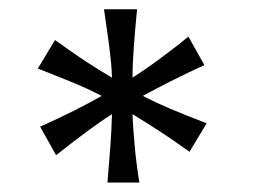

<svg xmlns="http://www.w3.org/2000/svg" viewBox="-20 -801 542 411"><path d="M273.4 -781.2Q271 -756.8 269.3 -736.8Q267.6 -716.8 266.4 -699.5Q265.1 -682.1 264.4 -666.5Q263.7 -650.9 263.7 -634.8Q277.3 -643.6 290.5 -652.6Q303.7 -661.6 317.9 -672.1Q332 -682.6 348.1 -694.8Q364.3 -707 383.3 -722.7L417.5 -661.6Q395 -651.4 377 -642.6Q358.9 -633.8 343.3 -626Q327.6 -618.2 313.5 -610.6Q299.3 -603 285.6 -595.7Q299.8 -588.4 314.5 -581.5Q329.1 -574.7 345.2 -567.9Q361.3 -561 380.4 -553.5Q399.4 -545.9 422.4 -537.1L385.7 -476.1Q365.7 -490.2 349.4 -501.5Q333 -512.7 318.4 -522.2Q303.7 -531.7 290.5 -540Q277.3 -548.3 263.7 -556.6Q264.2 -540.5 265.4 -524.7Q266.6 -508.8 268.1 -491.5Q269.5 -474.1 272 -454.3Q274.4 -434.6 278.3 -410.2H210Q211.9 -434.6 213.6 -454.6Q215.3 -474.6 216.6 -492.2Q217.8 -509.8 218.5 -525.4Q219.2 -541 219.7 -556.6Q206.5 -548.3 193.4 -539.1Q180.2 -529.8 165.8 -519.3Q151.4 -508.8 135.3 -496.3Q119.1 -483.9 100.1 -468.8L65.9 -529.8L106 -548.3Q124.5 -557.1 140.1 -564.9Q155.8 -572.8 169.7 -580.3Q183.6 -587.9 197.8 -595.7Q183.6 -603 168.9 -609.9Q154.3 -616.7 137.9 -623.5Q121.6 -630.4 102.8 -637.7Q84 -645 61 -654.3L97.7 -715.3Q117.7 -701.2 134 -689.7Q150.4 -678.2 165 -668.7Q179.7 -659.2 192.9 -650.9Q206.1 -642.6 219.7 -634.8Q219.2 -650.9 217.8 -666.5Q216.3 -682.1 214.1 -699.5Q211.9 -716.8 209 -736.8Q206.1 -756.8 202.6 -781.2Z"/></svg>

Font: Andika Afr
Style: Regular
Weight: 400
Designer: Victor Gaultney, Annie Olsen, Julie Remington, Don Collingsworth, Eric Hays, Becca Hirsbrunner
Foundry: SIL International
Version: Version 5.000